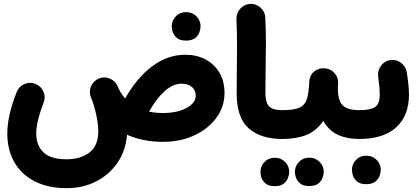

<svg xmlns="http://www.w3.org/2000/svg" viewBox="-20 -663 2142 988"><path d="M17.6 23.9Q17.6 -22 29.3 -74Q41 -126 65.9 -189.5Q77.1 -218.3 106 -230.5Q134.8 -242.7 162.6 -231.4Q190.9 -220.2 203.4 -191.9Q215.8 -163.6 204.6 -135.3Q166.5 -36.6 166.5 23.9Q166.5 86.4 204.3 121.6Q242.2 156.7 322.3 156.7Q395 156.7 440.4 121.6Q485.8 86.4 485.8 13.7Q485.8 -20.5 476.1 -68.6Q466.3 -116.7 447.8 -162.6Q444.8 -170.4 443.4 -178.7Q439.5 -203.1 451.9 -225.8Q464.4 -248.5 488.3 -258.8Q516.1 -270.5 544.9 -258.8Q573.7 -247.1 585.4 -218.8Q600.1 -183.1 624 -156.2Q682.1 -260.3 761.7 -320.8Q841.3 -381.3 933.6 -381.3Q992.2 -381.3 1037.6 -357.2Q1083 -333 1109.1 -289.1Q1135.3 -245.1 1135.3 -184.6Q1135.3 -113.8 1093.3 -56.6Q1051.3 0.5 979.7 33.7Q908.2 66.9 818.4 66.9Q715.3 66.9 633.8 30.3Q627 112.3 584.7 174.1Q542.5 235.8 474.6 270.5Q406.7 305.2 324.2 305.2Q226.6 305.2 158 269.8Q89.4 234.4 53.5 170.9Q17.6 107.4 17.6 23.9ZM915.5 -232.4Q870.1 -232.4 827.4 -194.1Q784.7 -155.8 747.1 -88.4Q780.3 -81.5 818.4 -81.5Q893.1 -81.5 940.2 -107.7Q987.3 -133.8 987.3 -169.4Q987.3 -199.2 967.3 -215.8Q947.3 -232.4 915.5 -232.4ZM863.8 -528.3Q863.8 -556.2 884.3 -578.4Q904.8 -600.6 936.5 -600.6Q959.5 -600.6 975.3 -590.8Q991.2 -581.1 1000.5 -566.9Q1012.2 -547.4 1012.2 -528.3Q1012.2 -513.7 1005.9 -496.3Q999.5 -479 983.2 -466.6Q966.8 -454.1 937.5 -454.1Q907.2 -454.1 891.6 -466.8Q876 -479.5 869.6 -496.1Q863.8 -512.2 863.8 -528.3Z M1197.8 -184.1Q1197.8 -249 1198.7 -307.9Q1199.7 -366.7 1199.7 -428.7Q1199.7 -490.7 1196.8 -565.4Q1195.8 -596.2 1216.8 -618.9Q1237.8 -641.6 1268.1 -643.1Q1298.3 -644 1321.3 -623Q1344.2 -602.1 1345.2 -571.3Q1348.6 -498 1348.4 -435.3Q1348.1 -372.6 1346.9 -312.5Q1345.7 -252.4 1345.7 -186Q1345.7 -135.7 1364.5 -116Q1383.3 -96.2 1432.1 -96.2H1432.6Q1463.4 -96.2 1484.9 -74.5Q1506.3 -52.7 1506.3 -22Q1506.3 8.3 1484.9 30.3Q1463.4 52.2 1432.6 52.2H1432.1Q1322.8 52.2 1260.3 -2Q1197.8 -56.2 1197.8 -184.1Z M1357.9 -22Q1357.9 -52.7 1380.1 -74.5Q1402.3 -96.2 1432.6 -96.2Q1494.1 -96.2 1522.5 -109.9Q1550.8 -123.5 1559.8 -155.3Q1568.8 -187 1571.3 -241.2Q1573.2 -275.9 1596.4 -294.9Q1619.6 -314 1650.9 -311.5Q1681.6 -309.6 1701.9 -286.4Q1722.2 -263.2 1719.7 -232.9Q1714.4 -158.7 1737.8 -127.4Q1761.2 -96.2 1828.1 -96.2H1828.6Q1859.4 -96.2 1880.9 -74.5Q1902.3 -52.7 1902.3 -22Q1902.3 8.3 1880.9 30.3Q1859.4 52.2 1828.6 52.2H1828.1Q1766.1 52.2 1719.5 31Q1672.9 9.8 1643.6 -40.5Q1605 13.2 1553.7 32.7Q1502.4 52.2 1432.6 52.2Q1402.3 52.2 1380.1 30.3Q1357.9 8.3 1357.9 -22ZM1497.6 220.2Q1497.6 192.4 1518.3 170.4Q1539.1 148.4 1570.3 148.4Q1593.3 148.4 1609.1 158.2Q1625 168 1634.3 182.1Q1646 200.7 1646 220.2Q1646 234.9 1639.6 252.2Q1633.3 269.5 1617.2 282Q1601.1 294.4 1571.3 294.4Q1541 294.4 1525.4 281.7Q1509.8 269 1503.4 252.4Q1497.6 236.3 1497.6 220.2ZM1320.3 220.7Q1320.3 192.9 1340.8 170.9Q1361.3 148.9 1393.1 148.9Q1416 148.9 1431.9 158.7Q1447.8 168.5 1457 182.6Q1468.3 200.7 1468.3 220.7Q1468.3 235.4 1461.9 252.7Q1455.6 270 1439.5 282.5Q1423.3 294.9 1394 294.9Q1363.8 294.9 1348.1 282.2Q1332.5 269.5 1325.7 252.9Q1322.8 244.6 1321.5 236.3Q1320.3 228 1320.3 220.7Z M1754.4 -22Q1754.4 -52.7 1776.4 -74.5Q1798.3 -96.2 1828.6 -96.2Q1887.2 -96.2 1910.6 -112.5Q1934.1 -128.9 1934.1 -175.8Q1934.1 -212.4 1925.8 -270.5Q1922.4 -300.8 1940.9 -325.4Q1959.5 -350.1 1989.7 -354Q2020 -357.9 2044.2 -339.4Q2068.4 -320.8 2073.2 -290.5Q2084.5 -222.7 2084.5 -174.8Q2084.5 -67.9 2018.8 -7.8Q1953.1 52.2 1828.6 52.2Q1798.3 52.2 1776.4 30.3Q1754.4 8.3 1754.4 -22ZM1791 210.4Q1791 182.6 1811.5 160.4Q1832 138.2 1863.8 138.2Q1886.7 138.2 1902.6 147.9Q1918.5 157.7 1927.7 171.9Q1939.5 191.4 1939.5 210.4Q1939.5 225.1 1933.1 242.4Q1926.8 259.8 1910.4 272.2Q1894 284.7 1864.7 284.7Q1834.5 284.7 1818.8 272Q1803.2 259.3 1796.9 242.7Q1791 226.6 1791 210.4Z"/></svg>

Font: Mikhak-DS1-FD ExtraBold
Style: Regular
Weight: 800
Designer: Amin Abedi
Version: Version 3.2